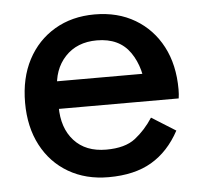

<svg xmlns="http://www.w3.org/2000/svg" viewBox="-43 -542 629 597"><g transform="rotate(-5 271.5 -244.0)"><path d="M273 10Q202 10 148 -21.5Q94 -53 64 -110Q34 -167 34 -243Q34 -320 64 -377Q94 -434 148 -466Q202 -498 273 -498Q345 -498 399 -466Q453 -434 483 -377Q513 -320 513 -243Q513 -236 512.5 -228.5Q512 -221 511 -215H129V-301H439L411 -243Q411 -319 377 -368Q343 -417 273 -417Q211 -417 174 -377.5Q137 -338 137 -274V-222Q137 -155 173 -115.5Q209 -76 273 -76Q332 -76 364 -101Q396 -126 420 -163L495 -116Q461 -53 407.5 -21.5Q354 10 273 10Z"/></g></svg>

Font: Gabarito
Style: Regular
Weight: 400
Designer: Leandro Assis / Alvaro Franca / Felipe Casaprima
Foundry: Naipe Foundry
Version: Version 1.000